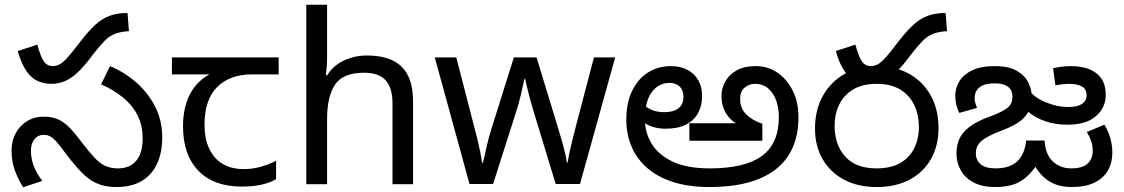

<svg xmlns="http://www.w3.org/2000/svg" viewBox="-20 -780 4760 813"><path d="M197 -425Q168 -425 141.5 -436Q115 -447 93 -477.5Q71 -508 55 -564L138 -591Q153 -536 167 -518Q181 -500 203 -500Q223 -500 240.5 -512.5Q258 -525 290 -565L321 -605Q355 -649 383.5 -675Q412 -701 444 -713Q476 -725 520 -725L526 -648Q491 -646 467.5 -637Q444 -628 424.5 -608.5Q405 -589 379 -556L356 -526Q328 -490 303 -468Q278 -446 252.5 -435.5Q227 -425 197 -425ZM472 12Q425 12 390 -3.5Q355 -19 324 -51.5Q293 -84 256 -133Q235 -162 220.5 -178.5Q206 -195 193.5 -202Q181 -209 164 -209Q141 -209 126 -190.5Q111 -172 111 -143Q111 -108 123 -77Q135 -46 159 -14L78 13Q56 -22 42.5 -59.5Q29 -97 29 -143Q29 -184 46.5 -216Q64 -248 94.5 -267Q125 -286 165 -286Q204 -286 230.5 -272.5Q257 -259 279.5 -234.5Q302 -210 328 -175Q358 -136 380 -112.5Q402 -89 425 -78Q448 -67 480 -67Q530 -67 557 -99.5Q584 -132 584 -193Q584 -251 561 -294.5Q538 -338 498 -369.5Q458 -401 408 -423L446 -500Q508 -474 558 -430Q608 -386 637.5 -327.5Q667 -269 667 -198Q667 -133 644.5 -85.5Q622 -38 579 -13Q536 12 472 12Z M1003 10Q885 10 820 -57Q755 -124 755 -245Q755 -325 784 -380.5Q813 -436 867 -465H708V-537H1160V-465H1047Q953 -465 899.5 -411.5Q846 -358 846 -252Q846 -165 889 -114.5Q932 -64 1012 -64Q1049 -64 1083 -73.5Q1117 -83 1149 -99V-21Q1120 -5 1085 2.5Q1050 10 1003 10Z M1365 -537Q1365 -518 1363.5 -498Q1362 -478 1360 -462H1366Q1383 -490 1409 -508Q1435 -526 1467 -535.5Q1499 -545 1533 -545Q1598 -545 1641.5 -524.5Q1685 -504 1707 -461Q1729 -418 1729 -349V0H1642V-343Q1642 -408 1613 -440Q1584 -472 1522 -472Q1432 -472 1398.5 -421.5Q1365 -371 1365 -277V0H1277V-760H1365Z M2241 -303Q2235 -324 2229 -344.5Q2223 -365 2218.5 -383.5Q2214 -402 2210 -418Q2206 -434 2204 -445H2200Q2198 -434 2194.5 -418Q2191 -402 2186.5 -383Q2182 -364 2176.5 -343.5Q2171 -323 2164 -302L2068 -1H1968L1821 -537H1912L1986 -251Q1994 -222 2001 -192.5Q2008 -163 2013.5 -136.5Q2019 -110 2021 -91H2025Q2028 -103 2032 -121Q2036 -139 2040.5 -159Q2045 -179 2050.5 -199Q2056 -219 2061 -235L2156 -537H2252L2344 -235Q2351 -212 2358.5 -186Q2366 -160 2372 -135.5Q2378 -111 2380 -92H2384Q2386 -109 2391.5 -134.5Q2397 -160 2404.5 -190.5Q2412 -221 2420 -251L2495 -537H2585L2436 -1H2333Z M2986 12Q2896 12 2829.5 -9.5Q2763 -31 2719 -70Q2675 -109 2653.5 -161Q2632 -213 2632 -273Q2632 -345 2657 -396Q2682 -447 2724.5 -473.5Q2767 -500 2821 -500Q2861 -500 2890.5 -484.5Q2920 -469 2936.5 -440.5Q2953 -412 2953 -373Q2953 -333 2936 -301.5Q2919 -270 2885 -252.5Q2851 -235 2798 -235Q2748 -235 2711 -258Q2674 -281 2654 -304L2678 -366Q2686 -355 2700.5 -340.5Q2715 -326 2738 -315.5Q2761 -305 2793 -305Q2833 -305 2853.5 -322Q2874 -339 2874 -369Q2874 -398 2858 -413.5Q2842 -429 2816 -429Q2769 -429 2740 -390Q2711 -351 2711 -280V-271Q2711 -220 2738.5 -173Q2766 -126 2826.5 -96.5Q2887 -67 2986 -67Q3134 -67 3206 -119.5Q3278 -172 3278 -285Q3278 -322 3267 -353.5Q3256 -385 3233.5 -405Q3211 -425 3176 -425Q3153 -425 3133.5 -409.5Q3114 -394 3114 -360Q3114 -321 3140 -295.5Q3166 -270 3208 -256V-184H2899V-258H3118L3109 -251Q3074 -268 3054.5 -300Q3035 -332 3035 -374Q3035 -404 3050 -433Q3065 -462 3097.5 -481Q3130 -500 3180 -500Q3232 -500 3272.5 -472Q3313 -444 3337 -395.5Q3361 -347 3361 -284Q3361 -209 3335.5 -153Q3310 -97 3261.5 -60.5Q3213 -24 3143.5 -6Q3074 12 2986 12Z M3661 -425Q3632 -425 3605.5 -436Q3579 -447 3557 -477.5Q3535 -508 3519 -564L3602 -591Q3617 -536 3631 -518Q3645 -500 3667 -500Q3687 -500 3704.5 -512.5Q3722 -525 3754 -565L3785 -605Q3819 -649 3847.5 -675Q3876 -701 3908 -713Q3940 -725 3984 -725L3990 -648Q3955 -646 3931.5 -637Q3908 -628 3888.5 -608.5Q3869 -589 3843 -556L3820 -526Q3792 -490 3767 -468Q3742 -446 3716.5 -435.5Q3691 -425 3661 -425ZM3431 -236Q3431 -314 3464 -373.5Q3497 -433 3555.5 -466.5Q3614 -500 3692 -500Q3771 -500 3829.5 -467.5Q3888 -435 3921 -376Q3954 -317 3954 -237Q3954 -163 3922 -106.5Q3890 -50 3831 -19Q3772 12 3692 12Q3613 12 3554.5 -19Q3496 -50 3463.5 -105.5Q3431 -161 3431 -236ZM3514 -248Q3514 -167 3559 -117Q3604 -67 3692 -67Q3752 -67 3791.5 -89.5Q3831 -112 3851 -152Q3871 -192 3871 -242Q3871 -293 3851.5 -334.5Q3832 -376 3792.5 -400.5Q3753 -425 3692 -425Q3631 -425 3591.5 -400.5Q3552 -376 3533 -336Q3514 -296 3514 -248Z M4519 12Q4481 12 4451.5 1.5Q4422 -9 4398.5 -31Q4375 -53 4355 -89L4375 -90Q4349 -49 4322 -27Q4295 -5 4264 3.5Q4233 12 4194 12Q4139 12 4102.5 -7.5Q4066 -27 4048 -59.5Q4030 -92 4030 -130Q4030 -171 4046.5 -200Q4063 -229 4096 -250.5Q4129 -272 4178 -289Q4219 -304 4243 -321Q4267 -338 4267 -371Q4267 -387 4260 -399.5Q4253 -412 4236.5 -419.5Q4220 -427 4192 -427Q4149 -427 4128 -410.5Q4107 -394 4107 -365Q4107 -352 4110.5 -341Q4114 -330 4117 -323L4042 -302Q4034 -317 4029.5 -335.5Q4025 -354 4025 -375Q4025 -407 4042 -435.5Q4059 -464 4096 -482Q4133 -500 4192 -500Q4252 -500 4286 -480Q4320 -460 4334.5 -430Q4349 -400 4349 -370Q4349 -332 4334 -305.5Q4319 -279 4289.5 -260Q4260 -241 4216 -225Q4163 -205 4137.5 -184.5Q4112 -164 4112 -131Q4112 -102 4132.5 -84.5Q4153 -67 4196 -67Q4238 -67 4265.5 -81.5Q4293 -96 4307.5 -123Q4322 -150 4325 -185H4403Q4407 -124 4439 -95.5Q4471 -67 4516 -67Q4563 -67 4585 -87Q4607 -107 4607 -142Q4607 -165 4600 -184Q4593 -203 4582 -221L4656 -252Q4671 -230 4680.5 -198.5Q4690 -167 4690 -135Q4690 -89 4670 -56Q4650 -23 4612 -5.5Q4574 12 4519 12ZM4662 -377Q4662 -324 4620.5 -288Q4579 -252 4501 -252Q4447 -252 4405 -267Q4363 -282 4334 -306.5Q4305 -331 4288 -357L4324 -414Q4353 -370 4404 -348.5Q4455 -327 4503 -327Q4530 -327 4547 -333Q4564 -339 4572.5 -350Q4581 -361 4581 -376Q4581 -404 4560 -414.5Q4539 -425 4510 -425Q4492 -425 4477 -423Q4462 -421 4449 -419L4439 -491Q4451 -494 4471 -497Q4491 -500 4518 -500Q4554 -500 4587 -489Q4620 -478 4641 -451Q4662 -424 4662 -377Z"/></svg>

Font: telugu25
Style: Book
Weight: 400
Designer: Jelle Bosma - Monotype Design Team
Foundry: Monotype Imaging Inc.
Version: Version 2.003